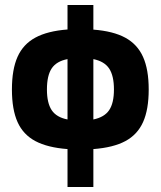

<svg xmlns="http://www.w3.org/2000/svg" viewBox="-20 -745 640 765"><path d="M249 -151Q169.5 -157 121 -182.8Q72.5 -208.5 50 -258.5Q27.5 -308.5 27.5 -388.5Q27.5 -468.5 50 -518.8Q72.5 -569 121 -595.2Q169.5 -621.5 249 -627.5V-725H352V-627Q431 -621 479.2 -594.8Q527.5 -568.5 550 -518.2Q572.5 -468 572.5 -388.5Q572.5 -308.5 550 -258.5Q527.5 -208.5 479.5 -182.8Q431.5 -157 352 -151V0H249ZM249 -269V-509.5Q205 -501 186 -472.5Q167 -444 167 -388.5Q167 -334.5 186 -306Q205 -277.5 249 -269ZM434 -388.5Q434 -443 415 -471.8Q396 -500.5 352 -509.5V-269Q396 -278 415 -306.2Q434 -334.5 434 -388.5Z"/></svg>

Font: JuliaMono ExtraBold
Style: Regular
Weight: 800
Monospace: yes
Designer: cormullion
Foundry: corm
Version: Version 0.055; ttfautohint (v1.8.4)